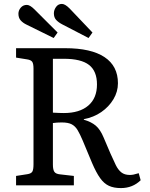

<svg xmlns="http://www.w3.org/2000/svg" viewBox="-20 -946 765 980"><path d="M597 14Q561 14 536 2.5Q511 -9 491 -37Q471 -65 450 -114L402 -229Q388 -262 376 -282Q364 -302 346 -311.5Q328 -321 295 -321Q270 -321 250 -318V-106Q250 -80 257.5 -69Q265 -58 287 -56L357 -48V0H62V-48L120 -57Q139 -60 145 -70Q151 -80 151 -108V-596Q151 -621 144.5 -630.5Q138 -640 118 -643L62 -652V-700H313Q445 -700 513.5 -654.5Q582 -609 582 -521Q582 -478 559 -439.5Q536 -401 497 -374Q458 -347 408 -338V-335Q446 -324 469 -304.5Q492 -285 509 -244L544 -162Q559 -128 571 -103.5Q583 -79 599.5 -66Q616 -53 643 -53Q652 -53 662 -55Q672 -57 688 -62L698 -26Q657 14 597 14ZM306 -369Q386 -369 430.5 -407Q475 -445 475 -515Q475 -583 434.5 -614.5Q394 -646 306 -646H250V-371Q269 -370 282.5 -369.5Q296 -369 306 -369ZM432 -752 297 -822Q278 -832 266.5 -844.5Q255 -857 255 -878Q255 -895 266 -910.5Q277 -926 296 -926Q312 -926 335 -903L452 -780ZM254 -752 116 -820Q97 -829 85.5 -842Q74 -855 74 -876Q74 -893 86 -907Q98 -921 117 -921Q133 -921 156 -898L274 -780Z"/></svg>

Font: Literata 12pt
Style: Regular
Weight: 400
Designer: Latin by Veronika Burian and Jose Scaglione. Greek by Irene Vlachou. Cyrillic by Vera Evstafieva.
Foundry: TypeTogether
Version: Version 3.002